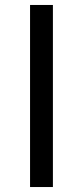

<svg xmlns="http://www.w3.org/2000/svg" viewBox="-20 -753 333 773"><path d="M101 0V-733H193V0Z"/></svg>

Font: Source Han Sans
Style: Regular
Weight: 400
Designer: Ryoko NISHIZUKA Ë•øÂ°öÊ∂ºÂ≠ê (kana, bopomofo & ideographs); Paul D. Hunt (Latin, Greek & Cyrillic); Sandoll Communicatio
Foundry: Adobe
Version: Version 2.004;hotconv 1.0.118;makeotfexe 2.5.65603